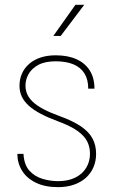

<svg xmlns="http://www.w3.org/2000/svg" viewBox="-20 -768 482 798"><path d="M354 -129.4Q354 -156.2 342.8 -179.4Q331.5 -202.6 302.5 -223.6Q273.4 -244.6 218.8 -264.6Q179.2 -279.3 149.7 -294.9Q120.1 -310.5 100.3 -328.1Q80.6 -345.7 70.8 -366.2Q61 -386.7 61 -411.1Q61 -439 71.3 -462.2Q81.5 -485.4 101.1 -502.4Q120.6 -519.5 148.4 -528.8Q176.3 -538.1 211.4 -538.1Q261.7 -538.1 297.6 -522Q333.5 -505.9 353 -475.1Q372.6 -444.3 372.6 -399.4H346.7Q346.7 -437.5 331.1 -462.6Q315.4 -487.8 285.4 -500.5Q255.4 -513.2 211.4 -513.2Q167 -513.2 139.4 -498.3Q111.8 -483.4 98.9 -460.4Q85.9 -437.5 85.9 -412.6Q85.9 -393.6 93 -377Q100.1 -360.4 116.2 -345Q132.3 -329.6 159.7 -314.9Q187 -300.3 227.5 -285.6Q282.7 -265.6 316.2 -242.9Q349.6 -220.2 364.5 -192.4Q379.4 -164.6 379.4 -128.9Q379.4 -98.1 368.4 -72.8Q357.4 -47.4 336.7 -28.8Q315.9 -10.3 286.6 -0.2Q257.3 9.8 221.2 9.8Q166.5 9.8 128.7 -8.8Q90.8 -27.3 71.5 -58.8Q52.2 -90.3 52.2 -128.4H77.6Q80.1 -83 102.3 -58.6Q124.5 -34.2 156.7 -24.7Q189 -15.1 221.2 -15.1Q263.2 -15.1 292.7 -29.8Q322.3 -44.4 338.1 -70.3Q354 -96.2 354 -129.4ZM201.7 -618.7 293.5 -748H330.1L232.4 -618.7Z"/></svg>

Font: Roboto Condensed Thin
Style: Regular
Weight: 250
Width: 3
Designer: Christian Robertson
Foundry: Google
Version: Version 3.009; 2024